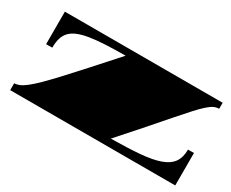

<svg xmlns="http://www.w3.org/2000/svg" viewBox="-95 -950 1529 1270"><g transform="rotate(30 669.5 -315.0)"><path d="M46.4 -52.7Q64.9 -52.7 85.7 -61.3Q106.4 -69.8 134.8 -92Q163.1 -114.3 201.7 -152.1Q240.2 -189.9 294.7 -248.5Q349.1 -307.1 422.6 -388.4Q496.1 -469.7 593.8 -579.1Q506.8 -578.6 439.9 -575.2Q373 -571.8 323.5 -563.7Q273.9 -555.7 240 -541.7Q206.1 -527.8 185.5 -506.3Q165 -484.9 156 -454.3Q147 -423.8 147 -382.8Q146.5 -382.8 139.4 -382.6Q132.3 -382.3 123.5 -382.3H100.1V-630.4H1305.2V-584.5Q1285.2 -584.5 1265.9 -575.4Q1246.6 -566.4 1221.2 -543.9Q1195.8 -521.5 1160.6 -483.2Q1125.5 -444.8 1074.2 -386Q1022.9 -327.1 951.9 -245.6Q880.9 -164.1 783.2 -55.2Q912.6 -56.6 1003.7 -64.2Q1094.7 -71.8 1152.1 -92.5Q1209.5 -113.3 1235.6 -150.4Q1261.7 -187.5 1261.7 -247.6H1284.7Q1294.4 -247.6 1307.1 -248V0H46.4Z"/></g></svg>

Font: Asset
Style: Regular
Weight: 400
Designer: Riccardo De Franceschi
Foundry: Sorkin Type Co.
Version: Version 1.001